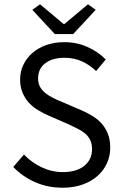

<svg xmlns="http://www.w3.org/2000/svg" viewBox="-20 -865 574 897"><path d="M272 12Q203 12 144 -14Q85 -40 42 -85L92 -143Q127 -106 174.5 -83.5Q222 -61 273 -61Q338 -61 374 -90.5Q410 -120 410 -168Q410 -193 401.5 -210.5Q393 -228 378.5 -240.5Q364 -253 344 -263Q324 -273 301 -284L207 -325Q184 -335 160 -349Q136 -363 117 -383Q98 -403 86 -430.5Q74 -458 74 -494Q74 -531 89.5 -563Q105 -595 132.5 -618.5Q160 -642 197.5 -655Q235 -668 280 -668Q339 -668 389 -645.5Q439 -623 474 -587L429 -533Q399 -562 362.5 -578.5Q326 -595 280 -595Q225 -595 191.5 -569.5Q158 -544 158 -499Q158 -475 167.5 -458.5Q177 -442 193 -429.5Q209 -417 228 -407.5Q247 -398 267 -390L360 -350Q388 -338 413 -322.5Q438 -307 456 -286.5Q474 -266 484.5 -238.5Q495 -211 495 -175Q495 -136 479.5 -102Q464 -68 435 -42.5Q406 -17 365 -2.5Q324 12 272 12ZM236 -706 131 -819 167 -845 277 -753H281L391 -845L427 -819L322 -706Z"/></svg>

Font: SourceSansPro
Style: Book
Weight: 400
Designer: Paul D. Hunt
Foundry: Adobe Systems Incorporated
Version: Version 2.021;PS 2.000;hotconv 1.0.86;makeotf.lib2.5.63406